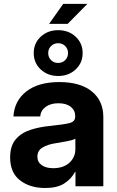

<svg xmlns="http://www.w3.org/2000/svg" viewBox="-20 -941 593 970"><path d="M208.5 8.8Q131.3 8.8 81.3 -29.8Q31.2 -68.4 31.2 -145.5Q31.2 -203.6 59.1 -236.6Q86.9 -269.5 132.8 -284.7Q178.7 -299.8 232.4 -304.7Q303.2 -312 331.5 -319.3Q359.9 -326.7 359.9 -351.6V-355Q359.9 -383.3 337.4 -401.4Q314.9 -419.4 275.4 -419.4Q235.4 -419.4 210.4 -400.9Q185.5 -382.3 183.1 -352.5H47.9Q52.7 -432.1 113.3 -479.2Q173.8 -526.4 279.8 -526.4Q385.7 -526.4 443.8 -479.2Q502 -432.1 502 -349.6V0H361.3V-72.8H359.4Q338.9 -35.2 303.2 -13.2Q267.6 8.8 208.5 8.8ZM248.5 -91.3Q300.3 -91.3 330.6 -118.9Q360.8 -146.5 360.8 -188.5V-240.2Q348.6 -233.4 320.3 -227.8Q292 -222.2 257.3 -216.8Q220.2 -210.9 194.6 -195.6Q168.9 -180.2 168.9 -149.4Q168.9 -122.1 190.7 -106.7Q212.4 -91.3 248.5 -91.3ZM273.9 -557.1Q221.2 -557.1 185.8 -590.1Q150.4 -623 150.4 -672.9Q150.4 -722.7 185.8 -755.6Q221.2 -788.6 273.9 -788.6Q326.7 -788.6 362.1 -755.6Q397.5 -722.7 397.5 -672.9Q397.5 -623 362.1 -590.1Q326.7 -557.1 273.9 -557.1ZM228 -820.3 299.3 -921.4H421.4L321.8 -820.3ZM273.9 -623Q294.9 -623 309.3 -637.2Q323.7 -651.4 323.7 -672.9Q323.7 -694.3 309.3 -708.5Q294.9 -722.7 273.9 -722.7Q252.4 -722.7 238 -708.5Q223.6 -694.3 223.6 -672.9Q223.6 -651.4 238 -637.2Q252.4 -623 273.9 -623Z"/></svg>

Font: Inter Display
Style: Bold
Weight: 700
Designer: Rasmus Andersson
Foundry: rsms
Version: Version 4.001;git-9221beed3